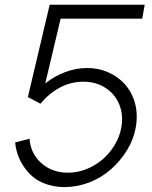

<svg xmlns="http://www.w3.org/2000/svg" viewBox="-20 -770 639 806"><path d="M587.5 -750 577 -691.5H234.5L170 -420Q207.5 -450 253.2 -467.2Q299 -484.5 346 -484.5Q391.5 -484.5 431.2 -467.8Q471 -451 500 -421Q533.5 -385 546.5 -337.5Q559.5 -290 550 -235.5Q541.5 -186 514 -140.8Q486.5 -95.5 446 -59.5Q405 -23.5 355.5 -4.5Q306 14.5 253 15.5Q203.5 15.5 162.8 -1.2Q122 -18 95 -51Q50.5 -102.5 43.5 -172L104 -187.5Q108.5 -130 146 -92.5Q167.5 -70 198 -57.5Q228.5 -45 264.5 -45Q303.5 -45 340.2 -59Q377 -73 408.5 -99Q440 -126 461.2 -161Q482.5 -196 489.5 -235.5Q497 -277.5 486.5 -314.8Q476 -352 450 -379Q402 -427 331 -427Q276.5 -427 230.5 -402Q184.5 -377 150 -334.5L97 -362.5L188.5 -750Z"/></svg>

Font: Russisch Sans Light
Style: Italic
Weight: 300
Italic angle: -10°
Designer: Michael Sharanda (font) & Cristiano Sobral (main changes)
Foundry: Michael Sharanda
Version: Version 2.00;September 8, 2020;FontCreator 13.0.0.2681 64-bi